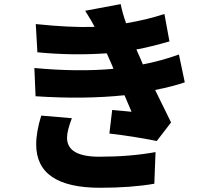

<svg xmlns="http://www.w3.org/2000/svg" viewBox="-20 -848 1040 930"><path d="M179.7 -288.1 328.1 -275.4Q304.7 -214.8 304.7 -180.7Q304.7 -88.9 460.9 -88.9Q610.4 -88.9 733.4 -111.3L727.5 42Q614.3 61.5 464.8 61.5Q155.3 61.5 155.3 -148.4Q155.3 -209 179.7 -288.1ZM846.7 -584 875 -449.2Q819.3 -429.7 731.4 -412.1Q806.6 -257.8 808.6 -254.9L739.3 -165Q627.9 -187.5 509.8 -201.2L523.4 -315.4Q540 -314.5 571.8 -311Q603.5 -307.6 617.2 -306.6Q588.9 -371.1 583 -386.7Q386.7 -366.2 152.3 -381.8L146.5 -518.6Q355.5 -499 529.3 -514.6L523.4 -530.3L497.1 -589.8Q330.1 -578.1 161.1 -594.7L153.3 -731.4Q320.3 -713.9 438.5 -717.8Q428.7 -738.3 392.6 -795.9L564.5 -828.1Q573.2 -784.2 590.8 -735.4Q690.4 -752 776.4 -780.3L800.8 -647.5Q710 -621.1 640.6 -608.4Q643.6 -600.6 650.9 -585Q658.2 -569.3 660.2 -564.5L671.9 -536.1Q759.8 -552.7 846.7 -584Z"/></svg>

Font: Gen Shin Gothic Monospace Heavy
Style: Bold
Weight: 800
Designer: [Source Han Sans]
Ryoko NISHIZUKA  (kana & ideographs); Paul D. Hunt (Latin, Greek & Cyrillic); Wenlong ZHANG  (bopomofo
Version: Version 1.002.20150607